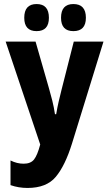

<svg xmlns="http://www.w3.org/2000/svg" viewBox="-20 -920 540 950"><path d="M116 10Q210 10 256 -45Q302 -100 336 -209L492 -714H345L284 -474Q276 -442 270 -416Q264 -390 258 -355H252Q247 -389 238.5 -423Q230 -457 222 -484L156 -714H8L179 -205Q165 -152 148.5 -131Q132 -110 97 -110Q64 -110 32 -126V-4Q72 10 116 10ZM343 -766Q405 -766 405 -832Q405 -900 343 -900Q282 -900 282 -832Q282 -766 343 -766ZM161 -766Q222 -766 222 -832Q222 -900 161 -900Q100 -900 100 -832Q100 -766 161 -766Z"/></svg>

Font: Noto Sans Mono Condensed Extra
Style: Regular
Weight: 800
Width: 3
Designer: Monotype Design Team
Foundry: Monotype Imaging Inc.
Version: Version 1.900